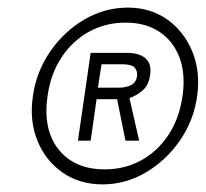

<svg xmlns="http://www.w3.org/2000/svg" viewBox="-20 -753 541 505"><path d="M249.5 -268Q189.5 -268 144.8 -299Q100 -330 78.5 -382.8Q57 -435.5 66.5 -500Q75.5 -564.5 112 -617.5Q148.5 -670.5 202 -701.8Q255.5 -733 316.5 -733Q375.5 -733 419.8 -701.8Q464 -670.5 485.8 -617.5Q507.5 -564.5 498.5 -500Q489.5 -435.5 452.8 -382.8Q416 -330 362.8 -299Q309.5 -268 249.5 -268ZM255.5 -307.5Q307.5 -307.5 350.8 -331Q394 -354.5 422.8 -397.8Q451.5 -441 460 -500Q468.5 -558.5 452 -602Q435.5 -645.5 399 -669.5Q362.5 -693.5 310.5 -693.5Q257.5 -693.5 214 -669.5Q170.5 -645.5 141.8 -602Q113 -558.5 105 -500Q92.5 -412 134.2 -359.8Q176 -307.5 255.5 -307.5ZM185 -383 218.5 -614H313Q346.5 -614 362.8 -599.5Q379 -585 375 -557Q371.5 -529 355 -515Q338.5 -501 320.5 -495L346 -383H310L288 -492H234L218.5 -383ZM237.5 -522.5H294Q311 -522.5 324.2 -528.8Q337.5 -535 340.5 -553Q342 -565.5 334.5 -574.8Q327 -584 300.5 -584H247Z"/></svg>

Font: Public Sans Thin ExtraLight
Style: Italic
Weight: 250
Italic angle: -8°
Version: Version 2.001